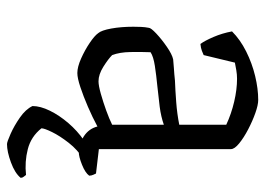

<svg xmlns="http://www.w3.org/2000/svg" viewBox="-122 -418 740 535"><g transform="rotate(90 247.5 -150.0)"><path d="M183 4Q166 4 142.5 -6.5Q119 -17 99 -30.5Q79 -44 72 -54Q64 -63 59 -90.5Q54 -118 54 -152Q54 -163 54.5 -174Q55 -185 57 -195Q57 -201 73 -216Q89 -231 110 -245.5Q131 -260 145 -263Q152 -264 169 -265Q186 -266 204 -268Q231 -269 264 -271.5Q297 -274 327 -280V-411Q297 -425 263 -433Q229 -441 199 -441Q187 -441 175.5 -439Q164 -437 154 -435L133 -348Q129 -346 121 -343Q113 -340 102 -339Q93 -351 82.5 -375.5Q72 -400 67 -427Q90 -450 123 -466.5Q156 -483 191.5 -491.5Q227 -500 258 -500Q272 -500 294.5 -492Q317 -484 340 -472Q363 -460 379 -447Q395 -434 395 -424V-56L463 -48Q464 -46 466.5 -40.5Q469 -35 469 -29Q461 -18 438.5 -9Q416 0 403 0Q381 0 359.5 -14Q338 -28 332 -52Q306 -38 277 -25.5Q248 -13 222.5 -4.5Q197 4 183 4ZM206 -55Q218 -55 241 -61.5Q264 -68 287.5 -76.5Q311 -85 327 -93V-237Q304 -229 277 -225.5Q250 -222 220 -219Q189 -216 163 -212Q137 -208 125 -200Q124 -174 124.5 -144Q125 -114 133 -93Q144 -82 165.5 -68.5Q187 -55 206 -55ZM381 200Q375 200 352.5 190Q330 180 307 164Q284 148 275 129Q275 107 288 80.5Q301 54 322.5 29Q344 4 370 -14H424Q397 3 377.5 28Q358 53 347.5 74.5Q337 96 337 104Q360 133 395 142Q430 151 467 147Q469 150 472 153.5Q475 157 475 162Q462 178 432 189Q402 200 381 200Z"/></g></svg>

Font: Texturina 72pt Light
Style: Regular
Weight: 300
Designer: Guillermo Torres Carreño
Foundry: Omnibus-Type
Version: Version 1.002; ttfautohint (v1.8.3)